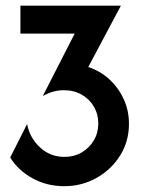

<svg xmlns="http://www.w3.org/2000/svg" viewBox="-20 -645 498 678"><path d="M206.9 12.5Q145.8 12.5 95.1 -15.3Q44.4 -43.1 16 -88.9L75.7 -206.9Q84.7 -159 120.8 -125Q156.9 -91 207.6 -91Q241.7 -91 268.4 -106.6Q295.1 -122.2 311.1 -149Q327.1 -175.7 327.1 -209Q327.1 -241.7 311.8 -268.1Q296.5 -294.4 269.1 -310.4Q241.7 -326.4 205.6 -326.4Q185.4 -326.4 167.4 -321.2Q149.3 -316 131.2 -306.2L243.8 -526.4H52.1V-625H406.9L291.7 -408.3Q332.6 -395.1 364.9 -366Q397.2 -336.8 416.3 -296.2Q435.4 -255.6 435.4 -207.6Q435.4 -145.8 404.2 -95.8Q372.9 -45.8 320.8 -16.7Q268.8 12.5 206.9 12.5Z"/></svg>

Font: Afacad SemiBold
Style: Regular
Weight: 600
Designer: Kristian Moeller
Foundry: Dicotype
Version: Version 1.000